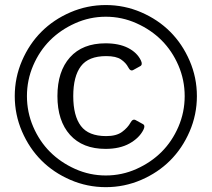

<svg xmlns="http://www.w3.org/2000/svg" viewBox="-20 -735 848 769"><path d="M39.1 -350.1Q39.1 -424.3 68.1 -491.7Q97.2 -559.1 146 -607.9Q194.8 -656.7 262.2 -685.8Q329.6 -714.8 403.8 -714.8Q478 -714.8 545.4 -685.8Q612.8 -656.7 661.6 -607.9Q710.4 -559.1 739.5 -491.7Q768.6 -424.3 768.6 -350.1Q768.6 -275.9 739.5 -208.5Q710.4 -141.1 661.6 -92.3Q612.8 -43.5 545.4 -14.4Q478 14.6 403.8 14.6Q329.6 14.6 262.2 -14.4Q194.8 -43.5 146 -92.3Q97.2 -141.1 68.1 -208.5Q39.1 -275.9 39.1 -350.1ZM87.9 -350.1Q87.9 -285.6 113 -227.3Q138.2 -168.9 180.4 -126.7Q222.7 -84.5 281 -58.3Q339.4 -32.2 403.8 -32.2Q468.3 -32.2 526.6 -58.3Q585 -84.5 627.2 -126.7Q669.4 -168.9 694.6 -227.3Q719.7 -285.6 719.7 -350.1Q719.7 -414.6 694.6 -472.9Q669.4 -531.2 627.2 -573.5Q585 -615.7 526.6 -641.8Q468.3 -668 403.8 -668Q339.4 -668 281 -641.8Q222.7 -615.7 180.4 -573.5Q138.2 -531.2 113 -472.9Q87.9 -414.6 87.9 -350.1ZM210 -350.1Q210 -449.2 260.3 -505.4Q310.5 -561.5 402.8 -561.5Q456.5 -561.5 492.9 -543Q529.3 -524.4 544.4 -492.7Q552.2 -476.1 542 -470.2L513.7 -454.6Q502.4 -448.2 493.7 -465.3Q484.4 -483.4 464.8 -496.8Q445.3 -510.3 405.3 -510.3Q334.5 -510.3 304 -469.7Q273.4 -429.2 273.4 -350.1Q273.4 -271 304 -230.5Q334.5 -189.9 405.3 -189.9Q446.3 -189.9 469 -206.8Q491.7 -223.6 502.9 -244.1Q511.7 -260.3 523.4 -253.9L552.7 -237.8Q563 -231.9 554.2 -214.8Q537.6 -182.1 498.8 -160.4Q460 -138.7 402.8 -138.7Q311 -138.7 260.5 -194.8Q210 -251 210 -350.1Z"/></svg>

Font: Istok Web
Style: Regular
Weight: 400
Designer: Andrey V. Panov
Foundry: Andrey V. Panov
Version: Version 1.0.2g